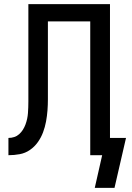

<svg xmlns="http://www.w3.org/2000/svg" viewBox="-20 -755 640 934"><path d="M441 159 477 0H419V-651H213V-335Q213 -334 213 -333.5Q213 -333 213 -333V-331Q213 -330 213 -329Q213 -328 213 -327Q213 -300 213 -272.5Q213 -245 211 -218Q209 -191 204 -164Q199 -137 189.5 -111.5Q180 -86 164 -63.5Q148 -41 125.5 -25.5Q103 -10 76 -5Q49 0 21 0V-84Q36 -84 49.5 -88.5Q63 -93 73.5 -102.5Q84 -112 91.5 -124Q99 -136 104 -149.5Q109 -163 112 -177Q115 -191 116 -205Q117 -219 117.5 -233.5Q118 -248 118 -262Q118 -280 118 -298Q118 -316 118 -335V-735H515V-84H593L537 159Z"/></svg>

Font: Zed Mono Medium Extended
Style: Regular
Weight: 500
Width: 7
Monospace: yes
Designer: Belleve Invis
Foundry: Belleve Invis
Version: Version 1.0.0; ttfautohint (v1.8.4)